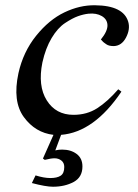

<svg xmlns="http://www.w3.org/2000/svg" viewBox="-20 -502 523 729"><path d="M467 -419Q475 -391 458.5 -359.5Q442 -328 412 -327Q404 -327 396.5 -328.5Q389 -330 383.5 -334Q378 -338 374.5 -340.5Q371 -343 367 -348L363 -352Q389 -384 388 -407Q387 -429 366.5 -441Q346 -453 316 -450Q297 -448 276 -440.5Q255 -433 227 -414.5Q199 -396 176 -357.5Q153 -319 141 -265Q123 -176 157.5 -121Q192 -66 259 -66Q310 -66 349 -91Q388 -116 429 -163L441 -154Q337 0 212 10Q205 30 190 69Q202 66 216 66Q249 66 271 82.5Q293 99 293 130Q293 171 259.5 189Q226 207 181 207Q154 207 101 193L115 164Q147 174 171 174Q197 174 210.5 165Q224 156 224 132Q224 116 213 107.5Q202 99 187 99Q174 99 150 105L143 100L183 10Q114 2 70.5 -57.5Q27 -117 50 -224Q68 -305 117 -366Q166 -427 224.5 -455Q283 -483 341 -482Q449 -481 467 -419Z"/></svg>

Font: GFS Artemisia
Style: Italic
Weight: 400
Italic angle: -12°
Designer: Takis Katsoulidis and George D. Matthiopoulos
Foundry: George Matthiopoulos and Takis Katsoulidis
Version: Version 1.0